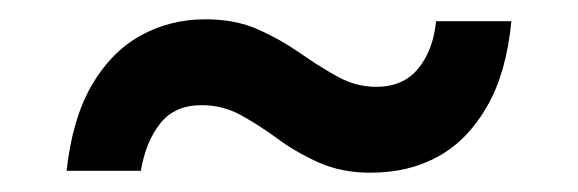

<svg xmlns="http://www.w3.org/2000/svg" viewBox="-20 -419 599 199"><path d="M364 -240Q334 -240 310.5 -250.5Q287 -261 268 -275Q249 -289 230 -299.5Q211 -310 189 -310Q161 -310 146 -291Q131 -272 126 -242H49Q55 -296 75 -330.5Q95 -365 125.5 -382Q156 -399 193 -399Q224 -399 247.5 -388.5Q271 -378 291 -364Q311 -350 330 -339.5Q349 -329 370 -329Q398 -329 413.5 -348Q429 -367 432 -397H510Q505 -344 485 -309Q465 -274 434.5 -257Q404 -240 364 -240Z"/></svg>

Font: DM Sans 10pt Medium
Style: Regular
Weight: 500
Version: Version 4.004;gftools[0.9.30]